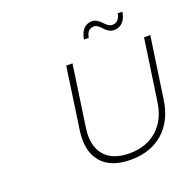

<svg xmlns="http://www.w3.org/2000/svg" viewBox="-154 -1062 1216 1216"><g transform="rotate(-20 454.5 -453.5)"><path d="M283.2 -286.1 342.8 -699.2H384.8L325.2 -286.1Q308.6 -169.4 362.8 -104.7Q417 -40 530.8 -40Q645 -40 717.8 -104.7Q790.5 -169.4 807.1 -286.1L867.2 -699.2H909.2L849.1 -286.1Q829.6 -149.4 744.4 -74.2Q659.2 1 524.9 1Q390.6 1 327.1 -74.2Q263.7 -149.4 283.2 -286.1ZM504.9 -815.9Q511.7 -860.4 534.2 -884.3Q556.6 -908.2 591.8 -908.2Q608.9 -908.2 625.2 -897.9Q641.6 -887.7 652.6 -875Q663.6 -862.3 678 -852.1Q692.4 -841.8 706.1 -841.8Q729 -841.8 743.7 -856.7Q758.3 -871.6 762.2 -898.9H793.9Q787.6 -855 764.4 -831.1Q741.2 -807.1 706.1 -807.1Q686.5 -807.1 669.7 -817.4Q652.8 -827.6 642.8 -840.1Q632.8 -852.5 619.1 -862.8Q605.5 -873 591.8 -873Q568.8 -873 554.9 -858.2Q541 -843.3 537.1 -815.9Z"/></g></svg>

Font: Trueno UltraLight
Style: Italic
Weight: 250
Designer: Julieta Ulanovsky
Foundry: Julieta Ulanovsky
Version: Version 3.001b | FøM Fix